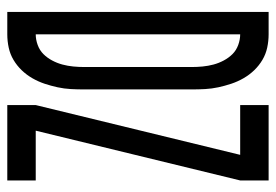

<svg xmlns="http://www.w3.org/2000/svg" viewBox="-138 -638 775 540"><g transform="rotate(90 250.0 -367.5)"><path d="M275 0V-80L415 -655H275V-735H487V-655L347 -80H487V0ZM13 0V-735H76Q95 -735 113.5 -731Q132 -727 148 -717.5Q164 -708 177 -694.5Q190 -681 199.5 -664.5Q209 -648 215 -630Q221 -612 225 -593.5Q229 -575 230 -556.5Q231 -538 231 -519V-216Q231 -197 230 -178.5Q229 -160 225 -141.5Q221 -123 215 -105Q209 -87 199.5 -70.5Q190 -54 177 -40.5Q164 -27 148 -17.5Q132 -8 113.5 -4Q95 0 76 0ZM76 -80Q91 -80 106 -85.5Q121 -91 131.5 -101.5Q142 -112 149.5 -126Q157 -140 161 -155Q165 -170 166.5 -185.5Q168 -201 168 -216V-519Q168 -534 166.5 -549.5Q165 -565 161 -580Q157 -595 149.5 -609Q142 -623 131.5 -633.5Q121 -644 106 -649.5Q91 -655 76 -655Z"/></g></svg>

Font: Iosevka Bendy Medium
Style: Regular
Weight: 500
Monospace: yes
Designer: Belleve Invis
Foundry: Belleve Invis
Version: Version 30.1.2